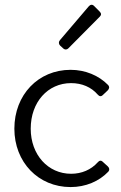

<svg xmlns="http://www.w3.org/2000/svg" viewBox="-20 -758 499 790"><path d="M227.5 -570.3 239.3 -559.6C246.1 -552.7 254.9 -552.7 261.7 -559.6L390.6 -689.5C397.5 -696.3 397.5 -703.1 389.6 -710.9L367.2 -733.4C359.4 -741.2 351.6 -739.3 344.7 -731.4L226.6 -592.8C220.7 -585.9 220.7 -577.1 227.5 -570.3ZM270.5 11.7C332 11.7 387.7 -11.7 425.8 -51.8C431.6 -58.6 430.7 -66.4 423.8 -73.2L403.3 -91.8C395.5 -99.6 388.7 -97.7 381.8 -89.8C354.5 -59.6 316.4 -43 272.5 -43C177.7 -43 106.4 -121.1 106.4 -228.5C106.4 -337.9 176.8 -416 272.5 -416C317.4 -416 355.5 -399.4 381.8 -369.1C388.7 -361.3 395.5 -359.4 403.3 -367.2L422.9 -385.7C429.7 -392.6 431.6 -400.4 424.8 -408.2C386.7 -447.3 331.1 -470.7 270.5 -470.7C137.7 -470.7 39.1 -368.2 39.1 -228.5C39.1 -90.8 137.7 11.7 270.5 11.7Z"/></svg>

Font: Ed Sans Neue Light
Style: Regular
Weight: 300
Designer: Stephen Hutchings
Version: Version 1.004;PS 001.004;hotconv 1.0.88;makeotf.lib2.5.64775